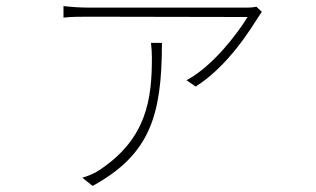

<svg xmlns="http://www.w3.org/2000/svg" viewBox="-20 -551 1040 632"><path d="M824 -529C815 -527 806 -526 797 -526H272C245 -526 213 -528 189 -531V-493C213 -496 245 -496 272 -496L795 -495C760 -438 679 -332 594 -287L624 -266C733 -335 807 -459 831 -496C835 -503 839 -507 842 -512ZM477 -410C479 -392 480 -376 480 -362C480 -226 464 -95 307 9C291 20 268 29 251 34L285 61C474 -43 513 -171 513 -410Z"/></svg>

Font: SSpoqa Han Sans Neo Thin
Style: Regular
Weight: 100
Designer: [Spoqa Han Sans Neo] Dong-huui Kim  Younghwa Kang  Yujin Lee  [Noto Sans] Ryoko NISHIZUKA  (kana & ideographs); Paul D. 
Foundry: Spoqa (http://www.spoqa-han-sans.com)
Version: Version 1.000